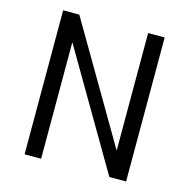

<svg xmlns="http://www.w3.org/2000/svg" viewBox="-104 -806 895 908"><g transform="rotate(15 343.5 -352.5)"><path d="M95 0V-705H174L515 -123H511V-705H592V0H510L171 -579H176V0Z"/></g></svg>

Font: Nunito Sans 7pt Condensed
Style: Regular
Weight: 400
Width: 3
Designer: Vernon Adams
Foundry: Vernon Adams
Version: Version 3.101;gftools[0.9.27]